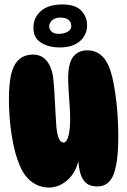

<svg xmlns="http://www.w3.org/2000/svg" viewBox="-20 -843 571 862"><path d="M417 -6Q384 -6 366.5 -21.5Q349 -37 341.5 -62.5Q334 -88 332 -119Q317 -63 280 -32Q243 -1 200 -1Q158 -1 124 -25.5Q90 -50 69 -99Q46 -152 33 -232.5Q20 -313 20 -398Q20 -437 23.5 -469.5Q27 -502 34 -524Q58 -598 128 -598Q168 -598 191.5 -567.5Q215 -537 220 -483Q223 -453 225 -414.5Q227 -376 229 -339Q231 -302 233 -275Q240 -203 265 -203Q279 -203 287 -231.5Q295 -260 295 -310Q295 -337 292.5 -371Q290 -405 288 -437.5Q286 -470 286 -491Q286 -559 308.5 -588Q331 -617 372 -617Q405 -617 428.5 -599.5Q452 -582 465 -553Q479 -524 489 -474Q499 -424 505 -361.5Q511 -299 511 -229Q511 -117 490.5 -61.5Q470 -6 417 -6ZM249 -630Q198 -630 164 -651.5Q130 -673 130 -718Q130 -764 163.5 -793.5Q197 -823 261 -823Q318 -823 344.5 -795.5Q371 -768 371 -730Q371 -686 338.5 -658Q306 -630 249 -630ZM243 -691Q266 -691 283 -700Q300 -709 300 -726Q300 -743 288 -753.5Q276 -764 251 -764Q226 -764 213.5 -751.5Q201 -739 201 -725Q201 -710 212.5 -700.5Q224 -691 243 -691Z"/></svg>

Font: DynaPuff Condensed
Style: Bold
Weight: 700
Width: 3
Designer: Toshi Omagari, Jennifer Daniel
Foundry: Google Fonts
Version: Version 2.000; ttfautohint (v1.8.4.7-5d5b)